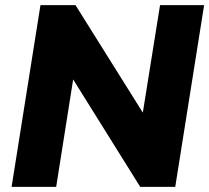

<svg xmlns="http://www.w3.org/2000/svg" viewBox="-20 -725 812 745"><path d="M25 0 137 -705H273L558 -250L530 -262L601 -705H772L660 0H524L240 -455L268 -443L198 0Z"/></svg>

Font: Mulish ExtraLight Black
Style: Italic
Weight: 900
Italic angle: -9°
Version: Version 3.603